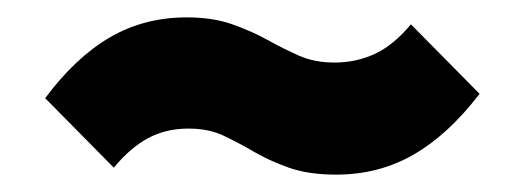

<svg xmlns="http://www.w3.org/2000/svg" viewBox="-20 -465 603 221"><path d="M367 -264Q335 -264 312.5 -272Q290 -280 272 -290.5Q254 -301 237 -309Q220 -317 197 -317Q171 -317 150.5 -306Q130 -295 111 -272L32 -352Q67 -399 106.5 -422Q146 -445 195 -445Q225 -445 247.5 -437Q270 -429 288 -419Q306 -409 324 -401Q342 -393 365 -393Q390 -393 411.5 -403Q433 -413 453 -437L532 -357Q496 -310 456 -287Q416 -264 367 -264Z"/></svg>

Font: Outfit
Style: Bold
Weight: 700
Designer: Rodrigo Fuenzalida
Foundry: fragTYPE
Version: Version 1.100;gftools[0.9.27]